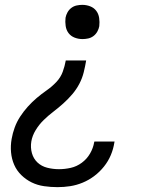

<svg xmlns="http://www.w3.org/2000/svg" viewBox="-20 -548 640 791"><path d="M320 -387Q303 -387 287.5 -393Q272 -399 262.5 -411.5Q253 -424 250.5 -441Q248 -458 250 -475Q252 -486 258 -497Q264 -508 274 -515.5Q284 -523 296 -525.5Q308 -528 319 -528Q336 -528 351.5 -522Q367 -516 376.5 -503.5Q386 -491 388.5 -474Q391 -457 389 -440Q387 -429 381 -418Q375 -407 365 -399.5Q355 -392 343 -389.5Q331 -387 320 -387ZM217 223Q189 223 161.5 219Q134 215 110.5 203.5Q87 192 68 173.5Q49 155 38.5 131Q28 107 25.5 79.5Q23 52 28 24Q32 1 40.5 -22.5Q49 -46 63 -67.5Q77 -89 94.5 -108.5Q112 -128 131.5 -144.5Q151 -161 172.5 -176Q194 -191 212 -210Q230 -229 238.5 -252.5Q247 -276 251 -299H335Q331 -275 325 -250.5Q319 -226 307 -203Q295 -180 278 -160Q261 -140 241 -122Q221 -104 200 -88Q179 -72 160 -53.5Q141 -35 127 -12Q113 11 109 35Q105 60 111.5 83Q118 106 134.5 121.5Q151 137 174.5 143Q198 149 223 149Q247 149 271.5 143.5Q296 138 317 122.5Q338 107 351 84.5Q364 62 368 38L369 35H452L451 40Q447 66 436.5 91Q426 116 408.5 138Q391 160 368.5 177Q346 194 320.5 204.5Q295 215 269 219Q243 223 217 223Z"/></svg>

Font: Iosevka Aile Oblique
Style: Regular
Weight: 400
Italic angle: -9°
Designer: Belleve Invis
Foundry: Belleve Invis
Version: Version 31.1.0; ttfautohint (v1.8.4)